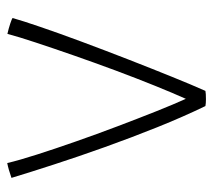

<svg xmlns="http://www.w3.org/2000/svg" viewBox="-50 -536 603 544"><g transform="rotate(-90 252.0 -264.5)"><path d="M427.5 -545.5Q443 -542 456.5 -537.5Q470 -533 472.5 -531Q465 -504 447.2 -452Q429.5 -400 405.5 -335.5Q381.5 -271 355.5 -204.2Q329.5 -137.5 306 -79.5Q282.5 -21.5 266 15.5Q259.5 17 242.5 17Q230.5 17 223 15.5Q192.5 -47.5 163 -121Q133.5 -194.5 106.8 -269.2Q80 -344 57.8 -412.5Q35.5 -481 19.5 -534Q43.5 -542.5 61.5 -546Q69.5 -512 85.8 -461.2Q102 -410.5 122.8 -351.2Q143.5 -292 165.8 -233.2Q188 -174.5 208.2 -123.8Q228.5 -73 243.5 -40Q259.5 -75.5 280.5 -127.5Q301.5 -179.5 323.8 -239.2Q346 -299 366.5 -357.8Q387 -416.5 403.2 -465.8Q419.5 -515 427.5 -545.5Z"/></g></svg>

Font: Grandstander Thin
Style: Regular
Weight: 100
Designer: Tyler Finck
Foundry: Etcetera Type Co
Version: Version 1.200; ttfautohint (v1.8.3)